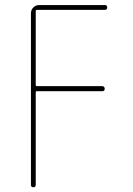

<svg xmlns="http://www.w3.org/2000/svg" viewBox="-20 -540 540 779"><path d="M105.5 210V-485.4Q105.5 -500 115.2 -509.8Q125 -519.5 139.6 -519.5H405.3Q415 -519.5 415 -509.8Q415 -500 405.3 -500H129.9Q125 -500 125 -495.1V-195.3Q125 -190.4 129.9 -190.4H394.5Q404.3 -190.4 404.8 -180.2Q405.3 -169.9 394.5 -169.9H129.9Q125 -169.9 125 -165V210Q125 219.7 115.2 219.7Q105.5 219.7 105.5 210Z"/></svg>

Font: Rounded-L Mgen+ 2m thin
Style: Regular
Weight: 100
Designer: [Source Han Sans]
Ryoko NISHIZUKA  (kana & ideographs); Paul D. Hunt (Latin, Greek & Cyrillic); Wenlong ZHANG  (bopomofo
Version: Version 1.059.20150602